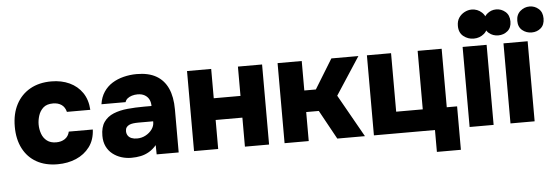

<svg xmlns="http://www.w3.org/2000/svg" viewBox="-55 -941 3656 1259"><g transform="rotate(-5 1773.5 -311.0)"><path d="M290 8Q210 8 152 -24.5Q94 -57 62.5 -118Q31 -179 31 -262Q31 -347 63.5 -408.5Q96 -470 155 -503.5Q214 -537 295 -537Q362 -537 414.5 -512.5Q467 -488 498.5 -442Q530 -396 534 -329H380Q372 -361 349.5 -376.5Q327 -392 294 -392Q252 -392 229.5 -371.5Q207 -351 197.5 -321Q188 -291 188 -263Q188 -231 198.5 -201.5Q209 -172 232.5 -154Q256 -136 293 -136Q327 -136 350.5 -152Q374 -168 381 -199H539Q536 -131 501.5 -85Q467 -39 412 -15.5Q357 8 290 8Z M775 8Q741 8 709.5 -2Q678 -12 652.5 -32Q627 -52 612.5 -82Q598 -112 598 -152Q598 -209 621.5 -242.5Q645 -276 685.5 -292.5Q726 -309 778 -314Q830 -319 886 -319H936Q936 -344 926.5 -362.5Q917 -381 898 -392Q879 -403 851 -403Q831 -403 813.5 -397.5Q796 -392 784.5 -382.5Q773 -373 769 -359H610Q617 -406 639.5 -439.5Q662 -473 695.5 -494Q729 -515 771 -525.5Q813 -536 857 -536Q935 -536 985.5 -507Q1036 -478 1061.5 -422Q1087 -366 1087 -283V0H942L941 -61Q919 -35 892.5 -19.5Q866 -4 837 2Q808 8 775 8ZM823 -115Q854 -115 880 -129Q906 -143 922 -165Q938 -187 938 -212V-218H841Q822 -218 806.5 -216Q791 -214 779.5 -208.5Q768 -203 761.5 -193.5Q755 -184 755 -169Q755 -152 763.5 -139.5Q772 -127 787.5 -121Q803 -115 823 -115Z M1188 0V-527H1347V-334H1523V-527H1682V0H1523V-191H1347V0Z M1784 0V-527H1943V-333H2019L2138 -527H2316L2155 -280L2313 0H2131L2026 -191H1943V0Z M2774 144V0H2372V-527H2531V-142H2706V-527H2864V-142H2932V144Z M3002 0V-527H3160V0ZM3080 -575Q3042 -575 3012.5 -598.5Q2983 -622 2983 -667Q2983 -699 2997.5 -720.5Q3012 -742 3035 -754Q3058 -766 3082 -766Q3120 -766 3148.5 -740Q3177 -714 3177 -669Q3177 -624 3148 -599.5Q3119 -575 3080 -575Z M3271 0V-527H3430V0ZM3242 -582Q3207 -582 3181 -603.5Q3155 -625 3155 -666Q3155 -707 3181.5 -730Q3208 -753 3242 -753Q3276 -753 3302.5 -730.5Q3329 -708 3329 -666Q3329 -625 3303 -603.5Q3277 -582 3242 -582ZM3462 -582Q3427 -582 3400.5 -603.5Q3374 -625 3374 -666Q3374 -707 3401 -730Q3428 -753 3462 -753Q3496 -753 3521.5 -730.5Q3547 -708 3547 -667Q3547 -625 3522 -603.5Q3497 -582 3462 -582Z"/></g></svg>

Font: Onest ExtraBold
Style: Regular
Weight: 800
Designer: Dmitri Voloshin, Andrey Kudryavtsev
Foundry: Dmitri Voloshin, Andrey Kudryavtsev
Version: Version 1.000;gftools[0.9.33]